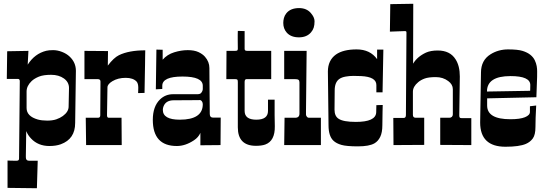

<svg xmlns="http://www.w3.org/2000/svg" viewBox="-20 -770 2896 1019"><path d="M85 -338.9Q85 -351.1 75.2 -351.1H16.1L18.1 -498L130.9 -500L127 -426.8Q164.1 -485.4 225.6 -500.5Q239.3 -503.9 262.2 -503.9Q285.2 -503.9 309.1 -494.6Q333 -485.4 349.6 -469.7Q382.8 -438.5 382.8 -394L378.9 -117.2Q378.9 -32.2 302.7 -4.4Q277.3 4.9 242.2 4.9Q182.1 4.9 145 -34.7Q128.4 -51.8 119.1 -74.2Q118.7 -38.1 118.2 -8.3L117.2 56.2V64.9Q117.2 83 133.8 83H180.2L175.8 229L20 227.1V82Q32.2 82.5 41.3 82.8Q50.3 83 58.6 83H68.8Q81.1 83 81.1 71.8ZM344.2 -204.1 346.2 -303.2Q346.2 -334 319.3 -353.5Q292 -373 251.2 -373Q210.4 -373 186.5 -363.3Q162.6 -353.5 147.9 -339.8Q121.1 -314 121.1 -284.2V-196.8Q121.1 -152.8 180.7 -135.7Q202.1 -129.9 230.5 -129.9Q258.8 -129.9 278.8 -136.7Q298.8 -143.6 313.5 -154.3Q344.2 -176.8 344.2 -204.1Z M513.2 -337.9Q513.2 -350.1 498 -350.1H428.2V-500L553.2 -499L552.2 -421.9Q583.5 -463.4 611.3 -477.1Q664.1 -502.9 751 -502.9Q751 -501.5 750.7 -491.2Q750.5 -481 750.2 -464.8Q750 -448.7 749.8 -428.5Q749.5 -408.2 748.8 -373.3Q748 -338.4 747.1 -276.9L712.9 -275.9Q712.9 -281.2 713.4 -286.6L713.9 -304.2Q713.9 -326.7 705.1 -336.9Q686.5 -356.9 647 -356.9Q606 -356.9 576.2 -338.9Q550.3 -323.2 550.3 -306.2L547.9 -158.2Q547.9 -145 557.1 -145H625L626 0H437L435.1 -145H500Q512.2 -145 512.2 -158.2V-174.3L513.2 -322.8Z M1056.2 -314.9Q1056.2 -363.8 948.7 -363.8Q841.3 -363.8 841.3 -314.9V-297.9L807.1 -295.9L810.1 -506.8L843.3 -505.9V-453.1Q867.2 -481 904.5 -492.4Q941.9 -503.9 976.3 -503.9Q1010.7 -503.9 1033 -493.7Q1055.2 -483.4 1067.9 -468.8Q1091.3 -441.9 1091.3 -409.2L1091.8 -337.4L1092.8 -228L1093.3 -166Q1093.3 -146 1109.4 -146H1151.4L1150.4 0L1043.5 1V-64.9Q1033.2 -41 1009.3 -25.4Q963.9 4.9 918.5 4.9Q791 4.9 791 -133.8Q791 -205.1 829.1 -242.2Q857.9 -270 898.4 -270H1027.3Q1042.5 -270 1047.9 -277.3Q1056.2 -287.6 1056.2 -297.9ZM934.1 -134.8Q1056.2 -134.8 1056.2 -216.8Q1056.2 -225.1 1051.8 -231.9Q1047.4 -238.8 1041 -238.8L991.7 -238.3L902.3 -237.8Q860.8 -237.8 848.1 -206.1Q844.2 -196.8 844.2 -187Q844.2 -134.8 934.1 -134.8Z M1242.2 -511.2 1241.7 -559.6V-585Q1241.7 -597.7 1242.2 -606L1278.3 -605V-511.2Q1278.3 -504.4 1281.7 -502.2Q1285.2 -500 1294.4 -500H1419.4V-350.1H1288.6Q1278.3 -350.1 1278.3 -335V-181.2Q1278.3 -134.8 1340.3 -134.8Q1402.3 -134.8 1402.3 -181.2V-241.2H1437.5V-159.2L1438.5 -100.1Q1439.9 -22 1387.7 -2.9Q1368.2 3.9 1338.4 3.9Q1242.2 3.9 1242.2 -94.2V-335Q1242.2 -344.7 1239.5 -347.4Q1236.8 -350.1 1226.6 -350.1H1181.2L1182.1 -500H1226.6Q1237.8 -500 1240 -503.2Q1242.2 -506.3 1242.2 -511.2Z M1546.4 -145Q1569.3 -145 1569.3 -167V-333Q1569.3 -342.8 1564 -346.4Q1558.6 -350.1 1544.4 -350.1H1488.3V-500H1607.4Q1604 -194.3 1604 -180.7V-162.1Q1604 -156.7 1608.4 -150.9Q1612.8 -145 1620.1 -145H1683.1V0H1488.3L1490.2 -145ZM1483.4 -648.4Q1483.4 -660.6 1486.8 -674.1Q1490.2 -687.5 1499.5 -699.2Q1521.5 -727.1 1567.4 -727.1Q1606.9 -727.1 1629.4 -701.2Q1649.4 -678.2 1649.4 -657.7Q1649.4 -637.2 1645 -623.5Q1640.6 -609.9 1630.9 -598.6Q1608.4 -571.8 1566.4 -571.8Q1524.4 -571.8 1502 -596.7Q1483.4 -617.7 1483.4 -648.4Z M1723.6 -105 1720.2 -390.1Q1720.2 -449.7 1762.7 -480.5Q1801.3 -507.8 1872.8 -507.8Q1944.3 -507.8 1981.4 -456.1V-506.8H2014.6L2010.3 -279.8H1977.5V-318.8Q1977.5 -362.3 1896.5 -366.2Q1877 -367.2 1855.7 -367.2Q1834.5 -367.2 1814.2 -363.5Q1793.9 -359.9 1781.2 -351.1Q1756.3 -334 1756.3 -290L1755.9 -244.1L1755.4 -188Q1755.4 -153.3 1777.3 -139.6Q1802.2 -123 1868.7 -123Q1973.6 -123 1976.6 -172.9L1977.5 -211.9L2011.2 -212.9Q2010.7 -194.8 2010.3 -177.7Q2009.3 -144.5 2009.3 -105.7Q2009.3 -66.9 1998 -43.7Q1986.8 -20.5 1967.3 -9.3Q1939.5 6.8 1879.4 6.8Q1819.3 6.8 1792 -1Q1764.6 -8.8 1749.5 -23.4Q1723.6 -47.9 1723.6 -105Z M2128.4 -605 2049.3 -602.1 2051.3 -748 2173.3 -750 2172.4 -432.1Q2194.8 -469.7 2241.7 -491.2Q2266.6 -502 2303.2 -502Q2368.7 -502 2397.9 -455.1Q2420.4 -420.4 2420.4 -363.8L2417.5 -158.2Q2417.5 -149.9 2419.7 -146.5Q2421.9 -143.1 2429.2 -143.1H2481.4V0L2316.4 -1V-145H2365.2Q2373 -145 2378.2 -149.9Q2383.3 -154.8 2383.3 -163.1V-296.9Q2383.3 -321.8 2358.9 -339.8Q2331.1 -360.8 2293 -360.8Q2254.9 -360.8 2234.1 -353.3Q2213.4 -345.7 2199.7 -334Q2171.4 -310.5 2171.4 -283.2V-160.2Q2171.4 -145 2186.5 -145H2231.4V-1L2068.4 0L2067.4 -144H2122.6Q2134.3 -144 2134.3 -159.2L2137.2 -596.2Q2137.2 -601.6 2135.5 -603.3Q2133.8 -605 2128.4 -605Z M2528.3 -120.1 2532.7 -384.8Q2532.7 -450.2 2583.5 -481.9Q2625 -507.8 2676.5 -507.8Q2728 -507.8 2753.7 -499.8Q2779.3 -491.7 2794.9 -479Q2810.5 -466.3 2818.1 -450.4Q2825.7 -434.6 2828.4 -419.2Q2831.1 -403.8 2830.8 -390.4Q2830.6 -377 2830.6 -361.3Q2830.6 -345.7 2826.7 -253.9Q2826.7 -253.9 2565.4 -248V-210Q2565.4 -137.2 2688.5 -137.2Q2739.7 -137.2 2766.1 -147.9Q2792.5 -158.7 2792.5 -175.8V-206.1L2825.7 -210Q2821.8 -137.7 2821.8 -96.2Q2821.8 -54.7 2807.9 -35.4Q2793.9 -16.1 2771 -6.3Q2735.8 8.8 2662.6 8.8Q2528.3 8.8 2528.3 -120.1ZM2793.9 -292.5 2794.4 -318.8Q2794.4 -366.2 2689.5 -366.2Q2564.5 -366.2 2564.5 -284.2L2793.5 -288.1Q2793.5 -289.1 2793.9 -292.5Z"/></svg>

Font: Smokum
Style: Regular
Weight: 400
Designer: Astigmatic (AOETI)
Foundry: Astigmatic (AOETI)
Version: Version 1.001